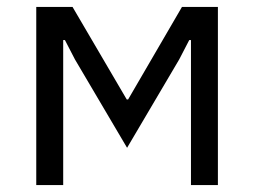

<svg xmlns="http://www.w3.org/2000/svg" viewBox="-20 -536 736 556"><path d="M85 0H163V-420H168L197 -364L348 -108L499 -364L528 -420H533V0H611V-516H507L351 -248H347L190 -516H85Z"/></svg>

Font: LVC Sans
Style: Regular
Weight: 400
Designer: Mike Abbink, Paul van der Laan, Pieter van Rosmalen
Foundry: Bold Monday
Version: Version 3.0